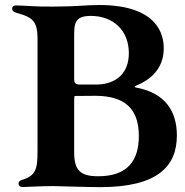

<svg xmlns="http://www.w3.org/2000/svg" viewBox="-20 -754 749 778"><path d="M386.4 4.3C621.8 4.3 696.7 -82.4 696.7 -205.3C696.7 -304.3 648.1 -375.4 538.7 -397.7C522 -400.2 521.7 -403.4 537.3 -409.4C608.7 -440.7 643.5 -491.5 643.5 -558.6C643.5 -609.4 623.2 -733.7 381.4 -733.7C326.3 -733.7 294.4 -727.3 194.6 -727.3C126.4 -726.2 77.4 -731.9 44.7 -731.9C34.1 -731.9 29.1 -726.2 29.1 -718.8C29.1 -710.6 35.2 -704.5 53.6 -699.9C111.9 -684.3 132.1 -665.5 132.1 -598.7V-170.5C131.7 -85.9 136.4 -45.5 72.4 -26.3C60.4 -22.7 55 -17.8 55 -9.6C55 -1.8 61.1 3.9 71.4 3.9C88.8 3.9 132.8 0.4 194.6 0C225.1 0.7 339.1 4.3 386.4 4.3ZM280.5 -137.1V-342.3C280.5 -359.4 281.2 -365.1 283 -365.1C313.9 -365.1 343.8 -365.8 367.5 -365.8C486.9 -365.1 542.6 -312.5 542.6 -202.8C542.6 -105.1 498.6 -39.8 377.8 -39.8C305.4 -39.8 280.5 -63.9 280.5 -137.1ZM280.5 -434.3V-603.7C280.5 -656.2 280.5 -689.6 348 -689.6C436.1 -689.6 502.1 -633.5 502.1 -538.4C502.1 -459.9 453.8 -414.4 377.1 -411.6C356.9 -410.9 329.5 -411.6 303.3 -411.6C286.2 -411.6 280.5 -417.3 280.5 -434.3Z"/></svg>

Font: Margiela Serif Semibold
Style: Regular
Weight: 600
Designer: Andreas Faust, Stefan Endress
Version: Version 1.002;FEAKit 1.0